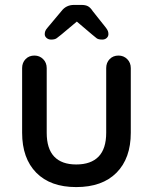

<svg xmlns="http://www.w3.org/2000/svg" viewBox="-20 -752 621 781"><path d="M462 -526Q483 -526 497.5 -511.5Q512 -497 512 -475V-212Q512 -108 454 -49.5Q396 9 290 9Q185 9 127.5 -49.5Q70 -108 70 -212V-475Q70 -497 84 -511.5Q98 -526 120 -526Q141 -526 155.5 -511.5Q170 -497 170 -475V-212Q170 -147 200.5 -115Q231 -83 290 -83Q350 -83 381 -115Q412 -147 412 -212V-475Q412 -497 426 -511.5Q440 -526 462 -526ZM309 -678 229 -611Q218 -602 210.5 -596.5Q203 -591 188 -591Q177 -591 169.5 -597.5Q162 -604 162 -613Q162 -619 164 -625Q166 -631 173 -639L230 -707Q249 -732 281 -732H311Q328 -732 338 -726.5Q348 -721 357 -707L411 -639Q417 -631 419 -625.5Q421 -620 421 -613Q421 -604 414 -597.5Q407 -591 396 -591Q380 -591 373 -596.5Q366 -602 354 -612L268 -685Z"/></svg>

Font: Quicksand Light SemiBold
Style: Regular
Weight: 600
Version: Version 3.006